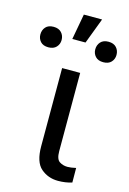

<svg xmlns="http://www.w3.org/2000/svg" viewBox="-172 -867 629 933"><g transform="rotate(15 142.5 -400.5)"><path d="M95.2 -528.3H186V-134.8Q186 -94.2 203.9 -82.8Q221.7 -71.3 244.1 -71.3Q261.2 -71.3 286.6 -77.1L287.1 -3.9Q254.9 6.3 217.3 6.3Q167 6.3 131.1 -24.7Q95.2 -55.7 95.2 -135.3ZM106.4 -677.7 129.9 -806.6H221.7L172.9 -677.7ZM-49.3 -659.2Q-49.3 -681.2 -35.9 -696.3Q-22.5 -711.4 3.9 -711.4Q29.8 -711.4 43.7 -696.3Q57.6 -681.2 57.6 -659.2Q57.6 -638.2 43.7 -623.3Q29.8 -608.4 3.9 -608.4Q-22.5 -608.4 -35.9 -623.3Q-49.3 -638.2 -49.3 -659.2ZM227.1 -658.2Q227.1 -680.2 240.7 -695.3Q254.4 -710.4 280.3 -710.4Q306.6 -710.4 320.3 -695.3Q334 -680.2 334 -658.2Q334 -637.2 320.3 -622.3Q306.6 -607.4 280.3 -607.4Q254.4 -607.4 240.7 -622.3Q227.1 -637.2 227.1 -658.2Z"/></g></svg>

Font: Roboto21382017
Style: Regular
Weight: 400
Designer: Christian Robertson
Foundry: Google
Version: Version 2.138; 2017